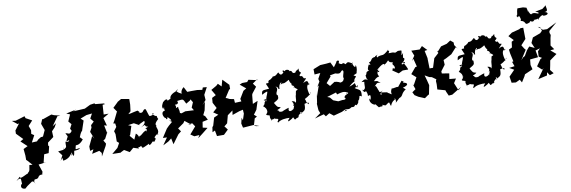

<svg xmlns="http://www.w3.org/2000/svg" viewBox="-66 -1327 6283 2113"><g transform="rotate(-10 3075.0 -270.5)"><path d="M41 97 49 111 53 176C27 194 30 236 80 236C105 214 100 215 165 172C192 178 168 163 203 210C161 164 231 139 189 154C269 161 221 113 291 115C300 95 282 124 298 87L269 1L357 -11L327 -10L349 -100L400 -104L418 -176L409 -188L413 -219L481 -270L478 -334L514 -372L537 -414L495 -387L567 -489L572 -487L599 -488L530 -505L503 -517C470 -505 437 -493 403 -482L395 -485L374 -436L401 -362L370 -294L346 -292L311 -270L258 -213L305 -254L238 -251L278 -326L248 -346L253 -386L235 -436L284 -490L216 -527L209 -550L104 -518L63 -523L119 -478L136 -483L83 -413L82 -377L152 -305L116 -284L109 -291L185 -220L136 -196L143 -123V-72L149 -69L203 -8L168 -12L159 42C141 84 160 37 134 78C123 77 57 120 20 118C88 135 88 75 -2 137Z M1105 -528 1092 -537 998 -546 991 -556 942 -549C920 -538 899 -527 877 -517L807 -513L747 -510L780 -524L666 -499L706 -483L673 -409L703 -374L679 -328L692 -301C660 -255 649 -288 619 -286C652 -229 635 -261 614 -194C672 -226 643 -172 604 -196C595 -144 620 -137 566 -112C581 -155 576 -154 569 -112L506 -104L544 -54L515 3L539 -26C546 33 554 -1 545 5C584 4 631 -28 635 -52C655 -7 634 -41 650 -69C662 -2 674 -25 681 -78C665 -82 745 -77 747 -100C689 -93 697 -82 708 -133C709 -145 740 -118 796 -187C792 -189 768 -222 767 -214C775 -236 784 -260 808 -290C778 -304 764 -298 803 -277L841 -390L812 -417L882 -444L945 -451L917 -399L949 -360L913 -326V-298L890 -255L923 -173L904 -206L853 -98L854 -49L892 -60L870 -13L953 -32L976 -4L971 34L1031 -73L1040 -97L1017 -136L1039 -150L1075 -219L1073 -206L1054 -299L1084 -291L1060 -379L1125 -417H1070L1077 -524Z M1338 -374 1367 -401 1376 -473 1377 -536 1288 -552 1246 -528 1241 -522 1188 -471 1219 -426 1224 -433 1178 -339 1157 -302 1178 -298 1183 -259 1151 -216 1161 -182 1160 -100 1183 -80 1155 -29 1088 27 1189 29 1175 30 1223 6 1281 40 1327 0 1387 19C1375 -29 1369 26 1416 -6C1429 26 1419 26 1501 -12C1513 -23 1491 -57 1507 2C1541 -5 1546 -50 1564 -23C1608 -69 1574 -61 1578 -74C1632 -134 1632 -84 1612 -100C1655 -134 1600 -192 1621 -192C1620 -203 1593 -211 1653 -265C1632 -298 1655 -301 1628 -303C1618 -307 1577 -341 1614 -337C1601 -312 1589 -316 1567 -312C1555 -312 1542 -391 1531 -397C1496 -399 1511 -344 1450 -372C1489 -362 1429 -405 1444 -395L1392 -384L1368 -378ZM1493 -186C1532 -179 1482 -130 1500 -164C1453 -151 1443 -113 1416 -116C1402 -78 1424 -118 1382 -149L1354 -86L1310 -137L1318 -146L1348 -241L1314 -255L1380 -265L1438 -233C1441 -247 1411 -232 1494 -270C1507 -263 1502 -232 1446 -204C1535 -248 1468 -210 1529 -200Z M1797 -207 1756 -172 1728 -144 1667 -50 1712 -48 1657 31 1720 -1 1756 -29 1770 38 1842 -60 1876 -87 1850 -124 1917 -171 1933 -194 1997 -143 1966 -147 2013 -153 2039 -114 1971 -35 2011 -8 2068 -12 2049 21C2089 -10 2131 -41 2170 -74L2118 -86L2128 -149L2189 -162L2167 -205L2148 -220L2172 -269L2191 -361L2158 -330L2202 -380L2198 -438L2240 -517L2196 -521L2186 -496L2130 -504H2069L2019 -503L1989 -561C1954 -536 1948 -495 1963 -494C1934 -497 1869 -544 1924 -546C1910 -528 1823 -519 1824 -460C1834 -464 1777 -445 1788 -436C1793 -444 1790 -488 1737 -437C1733 -427 1706 -392 1726 -364C1756 -403 1726 -386 1741 -343C1692 -338 1707 -283 1729 -262C1761 -270 1719 -264 1736 -261C1742 -232 1756 -248 1756 -268C1768 -259 1823 -205 1766 -227ZM1864 -347C1837 -331 1888 -344 1861 -387C1919 -381 1894 -438 1880 -422C1964 -430 1953 -445 1986 -377L2033 -405L2039 -416L2061 -380L2037 -324L2056 -291L1961 -296L1906 -278C1946 -275 1871 -302 1900 -274C1901 -344 1891 -315 1891 -359Z M2698 0 2678 -14 2700 -87 2727 -102 2698 -128 2734 -177 2764 -271 2707 -247 2717 -347 2724 -362 2775 -427 2746 -467 2800 -506 2802 -496 2705 -517 2687 -495 2631 -494 2601 -481 2665 -428 2630 -407 2577 -319 2583 -322 2587 -296 2515 -293 2512 -335 2433 -351 2467 -350 2423 -363 2478 -448 2489 -452V-499L2422 -568L2402 -496L2366 -532L2345 -513L2284 -478L2322 -413L2277 -390L2273 -336L2307 -272L2261 -231L2312 -196L2261 -173L2236 -87L2224 -72L2216 -17L2245 -31L2257 33H2335L2387 -17L2355 -59L2360 -61L2391 -86L2414 -172C2434 -187 2454 -201 2473 -215L2466 -166L2547 -194L2588 -203L2591 -159L2568 -88L2559 -119L2544 -56L2555 -9H2567L2674 -17L2736 5Z M2831 -269 2867 -275C2805 -210 2861 -248 2814 -201C2829 -191 2858 -166 2846 -126C2863 -169 2858 -133 2831 -107C2834 -91 2872 -96 2860 -88C2891 -92 2844 -93 2882 -28C2852 -49 2904 -33 2910 -49C2943 -30 2966 -50 2945 -12C2919 -3 2994 25 2947 3C2978 -25 3041 -29 3079 -26C3013 46 3110 -13 3118 -25C3141 28 3131 -10 3182 -18C3166 -34 3156 -53 3168 -6C3188 -63 3222 -48 3202 -69C3231 -72 3214 -36 3206 -49C3254 -78 3267 -71 3267 -149C3267 -149 3335 -169 3310 -137C3278 -173 3297 -169 3280 -201C3321 -220 3369 -259 3353 -263L3342 -233C3316 -316 3329 -341 3344 -357C3341 -318 3359 -380 3362 -351C3335 -353 3368 -421 3292 -376C3327 -421 3351 -425 3309 -427C3279 -488 3296 -430 3265 -468C3318 -517 3259 -479 3270 -544C3219 -497 3262 -556 3226 -505C3173 -492 3213 -558 3146 -523C3200 -534 3131 -571 3114 -540C3088 -572 3087 -531 3100 -533C3076 -502 3057 -504 3044 -539C3023 -531 3016 -502 2974 -506C2963 -500 2997 -513 2933 -471C2962 -476 2911 -485 2917 -444C2870 -445 2889 -443 2912 -381C2836 -373 2831 -383 2825 -329C2820 -323 2884 -364 2887 -350C2880 -315 2862 -300 2858 -249ZM3191 -269 3196 -280C3174 -222 3194 -231 3174 -171C3178 -159 3181 -201 3133 -201C3179 -145 3106 -141 3152 -150C3125 -91 3142 -87 3136 -116C3120 -95 3067 -81 3088 -137C3070 -135 2995 -101 3034 -120C3012 -99 2968 -109 2974 -125C2940 -136 2978 -133 3003 -158C2959 -168 2967 -170 2937 -217C3002 -254 2996 -254 2992 -298L2975 -291C2992 -283 2975 -274 2997 -284C2952 -322 3028 -348 2985 -394C3047 -356 2981 -366 3025 -358C3020 -422 3082 -449 3044 -403C3091 -427 3059 -393 3128 -432C3156 -454 3127 -422 3176 -380C3186 -371 3151 -408 3166 -372C3192 -368 3184 -348 3198 -333C3192 -366 3156 -320 3183 -349C3218 -320 3236 -318 3199 -306Z M3890 -381C3892 -405 3909 -423 3896 -473C3886 -420 3856 -488 3862 -513C3876 -486 3821 -466 3865 -495C3811 -524 3820 -523 3787 -500C3747 -542 3765 -484 3714 -525C3740 -561 3693 -564 3689 -535L3655 -489L3626 -548L3579 -543L3511 -539L3431 -507L3432 -448L3497 -453L3464 -393L3471 -362L3439 -309L3457 -322L3417 -207L3420 -238L3405 -136L3401 -126L3406 -53L3420 -18L3352 30C3387 21 3420 9 3456 1L3475 27L3518 0L3562 35L3655 10C3684 1 3696 -22 3715 3C3663 6 3698 33 3697 -14C3749 3 3763 -21 3772 -24C3818 -11 3804 -56 3824 -37C3820 -25 3860 -55 3854 -77C3857 -86 3894 -111 3844 -97C3897 -84 3853 -155 3902 -120C3914 -206 3886 -190 3841 -224C3879 -242 3844 -226 3883 -252C3863 -207 3866 -221 3852 -278C3790 -242 3767 -250 3761 -240C3796 -240 3775 -258 3859 -302C3837 -304 3892 -309 3848 -302C3867 -358 3901 -336 3852 -364ZM3739 -165C3729 -176 3707 -139 3713 -142C3735 -123 3714 -114 3685 -118L3638 -112L3584 -133L3554 -169L3526 -180L3630 -212L3638 -189C3686 -202 3717 -214 3761 -187C3762 -173 3743 -157 3752 -203ZM3746 -362C3738 -353 3743 -307 3683 -311C3712 -284 3713 -322 3634 -330L3578 -294L3546 -331L3602 -396L3597 -409L3658 -420C3726 -397 3714 -432 3741 -441C3764 -428 3739 -404 3736 -352Z M4100 -257 4062 -262C4082 -276 4089 -298 4129 -303C4088 -366 4161 -381 4134 -352C4099 -356 4157 -387 4117 -377C4184 -434 4211 -445 4214 -410C4197 -450 4190 -386 4256 -461C4265 -447 4261 -435 4304 -431C4280 -397 4322 -405 4315 -359C4274 -368 4301 -372 4282 -343L4347 -299L4395 -323H4452C4468 -315 4426 -393 4413 -410C4474 -422 4392 -369 4396 -399C4430 -420 4452 -458 4421 -458C4434 -434 4413 -443 4433 -514C4392 -457 4425 -526 4418 -543C4354 -546 4394 -545 4348 -530C4310 -544 4317 -534 4273 -537C4309 -573 4245 -565 4278 -577C4202 -506 4210 -541 4154 -520C4150 -502 4123 -526 4156 -543C4106 -521 4130 -538 4122 -523C4061 -518 4089 -485 4044 -474C4065 -436 4058 -448 4037 -451C4020 -415 4012 -391 4033 -387C3980 -376 4010 -363 3981 -336C3994 -320 3974 -325 3999 -285C3960 -321 3930 -270 3923 -276L3957 -274C3947 -226 3970 -191 3919 -182C3926 -221 3921 -139 3958 -170C3988 -107 3947 -108 3995 -120C4002 -100 3997 -66 3976 -63C3996 -85 4006 -41 3977 -84C3968 -21 4036 3 4034 -9C4048 0 4026 -16 4067 31C4103 18 4109 40 4111 9C4143 37 4149 -1 4138 27C4208 -25 4179 1 4201 39C4228 -31 4266 -13 4253 -34C4257 -47 4272 -6 4257 15C4299 -21 4351 -75 4306 -30C4355 -48 4330 -73 4393 -114C4393 -114 4398 -106 4364 -136C4435 -153 4431 -182 4374 -190L4385 -199L4363 -214L4312 -151C4312 -167 4226 -131 4248 -158C4209 -104 4243 -80 4225 -88C4198 -111 4163 -112 4204 -120C4180 -112 4179 -119 4116 -126C4141 -82 4071 -100 4142 -145C4096 -115 4087 -152 4108 -137C4084 -150 4084 -230 4057 -200C4102 -247 4095 -238 4132 -230Z M4698 -195 4743 -163 4735 -146 4737 -109 4734 -51 4820 -27 4825 -10 4846 37 4886 34 4995 -33 4962 -2 4927 -87 4957 -134 4884 -141 4894 -202 4872 -206 4813 -216 4812 -240 4861 -305 4858 -358 4891 -373 4953 -406 5015 -474 5033 -453 5001 -500 5000 -530 4967 -557 4923 -528 4857 -511 4813 -462 4803 -471 4815 -445 4761 -396 4729 -294H4690L4687 -410L4690 -399L4670 -493L4701 -498L4650 -551L4619 -518L4526 -521L4549 -462L4512 -407L4533 -429L4556 -339L4538 -335L4481 -267C4497 -252 4515 -238 4531 -223L4486 -141L4477 -156L4498 -96L4458 -68L4476 -33L4515 -8L4583 20L4624 -9L4634 -13L4654 -113C4644 -152 4635 -190 4623 -228L4670 -201Z M5017 -269 5053 -275C4991 -210 5047 -248 5000 -201C5015 -191 5044 -166 5032 -126C5049 -169 5044 -133 5017 -107C5020 -91 5058 -96 5046 -88C5077 -92 5030 -93 5068 -28C5038 -49 5090 -33 5096 -49C5129 -30 5152 -50 5131 -12C5105 -3 5180 25 5133 3C5164 -25 5227 -29 5265 -26C5199 46 5296 -13 5304 -25C5327 28 5317 -10 5368 -18C5352 -34 5342 -53 5354 -6C5374 -63 5408 -48 5388 -69C5417 -72 5400 -36 5392 -49C5440 -78 5453 -71 5453 -149C5453 -149 5521 -169 5496 -137C5464 -173 5483 -169 5466 -201C5507 -220 5555 -259 5539 -263L5528 -233C5502 -316 5515 -341 5530 -357C5527 -318 5545 -380 5548 -351C5521 -353 5554 -421 5478 -376C5513 -421 5537 -425 5495 -427C5465 -488 5482 -430 5451 -468C5504 -517 5445 -479 5456 -544C5405 -497 5448 -556 5412 -505C5359 -492 5399 -558 5332 -523C5386 -534 5317 -571 5300 -540C5274 -572 5273 -531 5286 -533C5262 -502 5243 -504 5230 -539C5209 -531 5202 -502 5160 -506C5149 -500 5183 -513 5119 -471C5148 -476 5097 -485 5103 -444C5056 -445 5075 -443 5098 -381C5022 -373 5017 -383 5011 -329C5006 -323 5070 -364 5073 -350C5066 -315 5048 -300 5044 -249ZM5377 -269 5382 -280C5360 -222 5380 -231 5360 -171C5364 -159 5367 -201 5319 -201C5365 -145 5292 -141 5338 -150C5311 -91 5328 -87 5322 -116C5306 -95 5253 -81 5274 -137C5256 -135 5181 -101 5220 -120C5198 -99 5154 -109 5160 -125C5126 -136 5164 -133 5189 -158C5145 -168 5153 -170 5123 -217C5188 -254 5182 -254 5178 -298L5161 -291C5178 -283 5161 -274 5183 -284C5138 -322 5214 -348 5171 -394C5233 -356 5167 -366 5211 -358C5206 -422 5268 -449 5230 -403C5277 -427 5245 -393 5314 -432C5342 -454 5313 -422 5362 -380C5372 -371 5337 -408 5352 -372C5378 -368 5370 -348 5384 -333C5378 -366 5342 -320 5369 -349C5404 -320 5422 -318 5385 -306Z M5967 -528 5980 -488 5956 -464 5869 -432 5843 -375 5869 -315 5812 -341 5780 -304 5746 -246 5727 -236 5700 -207 5768 -313 5752 -331V-332L5729 -369L5785 -430C5784 -472 5784 -514 5783 -556H5752L5736 -547L5651 -525L5606 -493L5657 -440L5631 -426L5623 -364L5586 -346L5592 -302L5612 -210L5597 -207L5615 -156L5554 -147L5605 -118L5541 -52L5552 18L5599 23L5646 1L5665 34L5704 -28L5713 -48L5804 -88L5791 -138L5797 -199L5887 -208L5873 -286L5932 -303L5971 -351L5898 -272L5895 -213L5929 -193L5910 -184L5859 -111L5909 -65L5926 -80L5848 30L5949 7L5956 -28L5981 9L6026 -5L5993 -47L6004 -100L6013 -150L6093 -208L6033 -259L6078 -264L6045 -311L6059 -393L6067 -425L6058 -450L6060 -471L6152 -551L6039 -495L5992 -496L5942 -538ZM5907 -679C5888 -687 5878 -693 5871 -731C5861 -689 5871 -721 5856 -767L5819 -777H5757C5738 -730 5752 -705 5731 -697C5759 -656 5736 -698 5764 -687C5780 -642 5772 -644 5767 -635C5840 -622 5789 -569 5864 -602C5875 -635 5883 -584 5918 -616C5886 -626 5953 -614 5963 -630C5951 -582 5959 -634 6010 -655C6034 -650 6038 -668 6018 -648C6078 -640 6098 -675 6041 -686C6106 -683 6052 -747 6074 -760L6026 -723L5943 -707C5989 -693 5977 -685 5977 -685C5976 -667 5923 -718 5890 -681Z"/></g></svg>

Font: Asimov Aggro
Style: It
Weight: 500
Designer: Google
Version: Version 2.000980; 2014